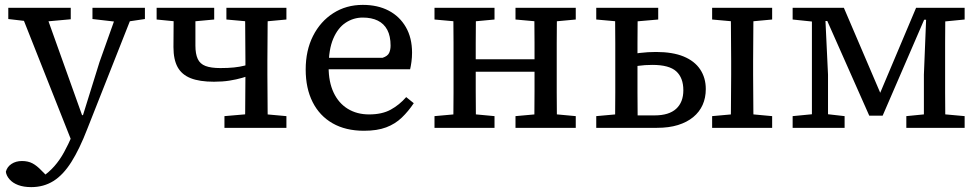

<svg xmlns="http://www.w3.org/2000/svg" viewBox="-20 -524 4016 787"><path d="M108 243Q77 243 54.5 234.5Q32 226 19 211Q6 196 4 180Q9 160 27 148Q45 136 70 136Q95 136 113 145.5Q131 155 150 175L178 203L148 212L153 201Q181 182 203 157Q225 132 242.5 100Q260 68 276 31L292 -9L308 -13L388 -270L467 -492H534L338 4Q306 87 272.5 140Q239 193 199 218Q159 243 108 243ZM278 66 57 -492H159L316 -53L338 -43ZM14 -446V-492H270V-445L149 -434H117ZM359 -446V-492H574V-446L493 -434H463Z M857 -189Q798 -189 761.5 -203.5Q725 -218 708 -249Q691 -280 691 -331Q691 -371 691.5 -411Q692 -451 692 -492H782Q781 -467 781 -442.5Q781 -418 781 -392Q781 -366 781 -337Q781 -303 790.5 -282.5Q800 -262 822.5 -253.5Q845 -245 883 -245Q915 -245 939 -247.5Q963 -250 982.5 -255Q1002 -260 1018 -266V-220Q997 -212 973 -205Q949 -198 920.5 -193.5Q892 -189 857 -189ZM984 0Q985 -31 985 -68Q985 -105 985.5 -144.5Q986 -184 986 -218V-274Q986 -309 985.5 -348Q985 -387 985 -424.5Q985 -462 984 -492H1078Q1077 -462 1077 -424.5Q1077 -387 1076.5 -348Q1076 -309 1076 -274V-218Q1076 -184 1076.5 -144.5Q1077 -105 1077 -68Q1077 -31 1078 0ZM622 -444V-492H858V-444L750 -434H723ZM900 0V-48L1016 -58H1043L1154 -48V0ZM908 -444V-492H1154V-444L1046 -434H1019Z M1472 12Q1397 12 1343.5 -18.5Q1290 -49 1261.5 -105.5Q1233 -162 1233 -239Q1233 -317 1263 -376.5Q1293 -436 1346 -470Q1399 -504 1467 -504Q1528 -504 1573 -480.5Q1618 -457 1643.5 -413Q1669 -369 1669 -308Q1669 -289 1666.5 -270.5Q1664 -252 1661 -240H1286V-287H1548Q1569 -294 1575 -307Q1581 -320 1581 -337Q1581 -376 1567.5 -401.5Q1554 -427 1528.5 -439.5Q1503 -452 1467 -452Q1429 -452 1397 -431Q1365 -410 1346 -365.5Q1327 -321 1327 -249Q1327 -188 1347.5 -144.5Q1368 -101 1405.5 -78Q1443 -55 1493 -55Q1546 -55 1581.5 -74.5Q1617 -94 1645 -126L1676 -101Q1654 -68 1627 -42Q1600 -16 1563 -2Q1526 12 1472 12Z M1838 0Q1838 -31 1838.5 -68Q1839 -105 1839 -144.5Q1839 -184 1839 -218V-274Q1839 -309 1839 -348Q1839 -387 1838.5 -424.5Q1838 -462 1838 -492H1931Q1931 -462 1930.5 -424.5Q1930 -387 1930 -348Q1930 -309 1930 -274V-238Q1930 -194 1930 -150.5Q1930 -107 1930.5 -69Q1931 -31 1931 0ZM2170 0Q2170 -31 2170.5 -69Q2171 -107 2171 -150.5Q2171 -194 2171 -238V-274Q2171 -309 2171 -348Q2171 -387 2170.5 -424.5Q2170 -462 2170 -492H2263Q2263 -462 2262.5 -424.5Q2262 -387 2262 -348Q2262 -309 2262 -274V-218Q2262 -184 2262 -144.5Q2262 -105 2262.5 -68Q2263 -31 2263 0ZM1761 0V-48L1872 -58H1900L2007 -48V0ZM1761 -444V-492H2007V-444L1900 -434H1872ZM2093 0V-48L2204 -58H2232L2340 -48V0ZM2093 -444V-492H2340V-444L2232 -434H2204ZM1900 -230V-281H2200V-230Z M2557 0V-51H2663Q2722 -51 2751.5 -78Q2781 -105 2781 -154Q2781 -205 2752 -231.5Q2723 -258 2654 -258Q2623 -258 2595 -254Q2567 -250 2548 -245V-298Q2569 -303 2602.5 -307Q2636 -311 2669 -311Q2737 -311 2782 -292.5Q2827 -274 2850 -239.5Q2873 -205 2873 -159Q2873 -123 2860 -94Q2847 -65 2821.5 -44Q2796 -23 2759 -11.5Q2722 0 2673 0ZM2501 0Q2501 -31 2501.5 -68Q2502 -105 2502 -144.5Q2502 -184 2502 -218V-274Q2502 -309 2502 -348Q2502 -387 2501.5 -424.5Q2501 -462 2501 -492H2594Q2594 -462 2593.5 -424Q2593 -386 2593 -347Q2593 -308 2593 -273V-218Q2593 -184 2593 -144.5Q2593 -105 2593.5 -68Q2594 -31 2594 0ZM2975 0Q2976 -31 2976 -68Q2976 -105 2976.5 -144.5Q2977 -184 2977 -218V-274Q2977 -309 2976.5 -348Q2976 -387 2976 -424.5Q2976 -462 2975 -492H3069Q3068 -462 3068 -424.5Q3068 -387 3067.5 -348Q3067 -309 3067 -274V-218Q3067 -184 3067.5 -144.5Q3068 -105 3068 -68Q3068 -31 3069 0ZM2424 -444V-492H2678V-444L2563 -434H2535ZM2899 0V-48L3010 -58H3037L3145 -48V0ZM2899 -444V-492H3145V-444L3037 -434H3010ZM2424 0V-48L2535 -58H2547V0Z M3543 -50 3371 -438H3338V-492H3439L3590 -139H3586L3735 -492H3801V-443H3768L3598 -50ZM3767 0V-218L3778 -492H3855Q3855 -462 3854.5 -424.5Q3854 -387 3854 -348Q3854 -309 3854 -274V-218Q3854 -184 3854 -144.5Q3854 -105 3854.5 -68Q3855 -31 3855 0ZM3229 0V-48L3332 -58H3354L3442 -48V0ZM3695 0V-48L3796 -58H3824L3934 -48V0ZM3229 -444V-492H3342V-434H3325ZM3308 0V-492H3361L3374 -218V0ZM3813 -434V-492H3934V-444L3832 -434Z"/></svg>

Font: Source Serif 4
Style: Regular
Weight: 400
Designer: Frank Grießhammer
Foundry: Adobe Systems Incorporated
Version: Version 4.004;hotconv 1.0.116;makeotfexe 2.5.65601